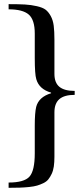

<svg xmlns="http://www.w3.org/2000/svg" viewBox="-20 -749 399 925"><path d="M21.5 155.8V130.4Q96.2 130.4 121.8 102.1Q147.5 73.7 147.5 -10.3V-144Q147.5 -205.1 154.3 -233.9Q166.5 -281.7 226.1 -299.8V-302.7Q168.5 -319.3 154.8 -367.7Q147.5 -391.1 147.5 -470.2V-587.4Q147.5 -653.3 118.7 -678.7Q89.8 -704.1 21.5 -704.1V-729Q70.8 -729 100.3 -727.3Q129.9 -725.6 157.7 -719.2Q185.5 -712.9 199.5 -702.4Q213.4 -691.9 224.4 -671.9Q235.4 -651.9 238.8 -625Q242.2 -598.1 242.2 -557.6V-393.1Q242.2 -350.6 266.1 -330.8Q290 -311 339.8 -311V-292Q290 -292 266.1 -271.5Q242.2 -251 242.2 -207.5V6.3Q242.2 32.2 239.3 52.7Q236.3 73.2 229 88.6Q221.7 104 212.9 115Q204.1 126 189 133.3Q173.8 140.6 158.9 145Q144 149.4 120.4 151.9Q96.7 154.3 75.2 155Q53.7 155.8 21.5 155.8Z"/></svg>

Font: Elstob 8pt Medium
Style: Regular
Weight: 500
Designer: Peter S. Baker
Version: Version 1.015